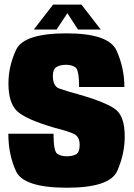

<svg xmlns="http://www.w3.org/2000/svg" viewBox="-20 -830 596 852"><path d="M277 3Q467.5 3 500.5 -72Q533.5 -147 533.5 -224.5Q533.5 -309 496.8 -341Q460 -373 334.5 -409.5Q271 -427 242.8 -437.2Q214.5 -447.5 214.5 -493Q214.5 -522.5 230.5 -532.5Q246.5 -542.5 273.5 -542.5Q297.5 -542.5 314.2 -531.5Q331 -520.5 331 -444H532Q532 -527 497.8 -604.5Q463.5 -682 275.5 -682Q85.5 -682 51.5 -609Q17.5 -536 17.5 -459.5Q17.5 -374 55.2 -337.5Q93 -301 218.5 -264Q279.5 -248.5 306.5 -236.5Q333.5 -224.5 333.5 -187Q333.5 -154 317.5 -145.2Q301.5 -136.5 276 -136.5Q251 -136.5 234.2 -147.5Q217.5 -158.5 217.5 -236.5H17Q17 -144.5 50.8 -70.8Q84.5 3 277 3ZM130 -699H231L279 -771.5L326 -699H427L341.5 -809.5H215.5Z"/></svg>

Font: Anybody Condensed Black
Style: Regular
Weight: 900
Width: 3
Designer: Tyler Finck
Foundry: Etcetera Type Company
Version: Version 1.113;gftools[0.9.25]